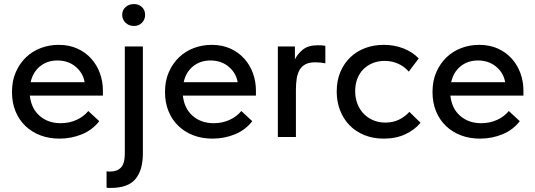

<svg xmlns="http://www.w3.org/2000/svg" viewBox="-20 -675 2637 946"><path d="M273 8Q222 8 179.5 -8Q137 -24 105.5 -54Q74 -84 56.5 -126.5Q39 -169 39 -222Q39 -277 58 -320Q77 -363 108.5 -393Q140 -423 181.5 -438.5Q223 -454 269 -454Q321 -454 361.5 -435.5Q402 -417 430 -385.5Q458 -354 472.5 -313.5Q487 -273 487 -229V-204H127Q134 -140 175.5 -104Q217 -68 279 -68Q321 -68 356.5 -84Q392 -100 415 -128L469 -78Q436 -35 384 -13.5Q332 8 273 8ZM263 -377Q213 -377 177.5 -348.5Q142 -320 131 -270H397Q389 -316 352.5 -346.5Q316 -377 263 -377Z M525 251Q519 251 514.5 251Q510 251 505 249V169Q510 170 515 170Q520 170 525 170Q557 170 576 150.5Q595 131 595 80V-446H684V80Q684 163 647.5 207Q611 251 525 251ZM640 -547Q615 -547 598.5 -563Q582 -579 582 -602Q582 -625 598.5 -640Q615 -655 640 -655Q664 -655 679.5 -640Q695 -625 695 -602Q695 -579 679.5 -563Q664 -547 640 -547Z M1027 8Q976 8 933.5 -8Q891 -24 859.5 -54Q828 -84 810.5 -126.5Q793 -169 793 -222Q793 -277 812 -320Q831 -363 862.5 -393Q894 -423 935.5 -438.5Q977 -454 1023 -454Q1075 -454 1115.5 -435.5Q1156 -417 1184 -385.5Q1212 -354 1226.5 -313.5Q1241 -273 1241 -229V-204H881Q888 -140 929.5 -104Q971 -68 1033 -68Q1075 -68 1110.5 -84Q1146 -100 1169 -128L1223 -78Q1190 -35 1138 -13.5Q1086 8 1027 8ZM1017 -377Q967 -377 931.5 -348.5Q896 -320 885 -270H1151Q1143 -316 1106.5 -346.5Q1070 -377 1017 -377Z M1545 -452Q1553 -452 1564 -451.5Q1575 -451 1583 -449V-363Q1558 -368 1534 -368Q1504 -368 1485.5 -358.5Q1467 -349 1456.5 -331Q1446 -313 1442 -288.5Q1438 -264 1438 -234V0H1349V-446H1433V-382Q1445 -408 1471.5 -430Q1498 -452 1545 -452Z M1871 8Q1818 8 1775 -9.5Q1732 -27 1702 -58Q1672 -89 1655.5 -131.5Q1639 -174 1639 -224Q1639 -278 1657 -320.5Q1675 -363 1706.5 -393Q1738 -423 1780 -438.5Q1822 -454 1871 -454Q1924 -454 1969 -436Q2014 -418 2043 -387L1994 -322Q1973 -347 1942 -361Q1911 -375 1875 -375Q1844 -375 1817.5 -364.5Q1791 -354 1771.5 -335Q1752 -316 1741 -288Q1730 -260 1730 -226Q1730 -192 1741 -163.5Q1752 -135 1772 -114.5Q1792 -94 1819 -82.5Q1846 -71 1879 -71Q1917 -71 1947 -86Q1977 -101 1997 -124L2052 -70Q2023 -35 1977 -13.5Q1931 8 1871 8Z M2345 8Q2294 8 2251.5 -8Q2209 -24 2177.5 -54Q2146 -84 2128.5 -126.5Q2111 -169 2111 -222Q2111 -277 2130 -320Q2149 -363 2180.5 -393Q2212 -423 2253.5 -438.5Q2295 -454 2341 -454Q2393 -454 2433.5 -435.5Q2474 -417 2502 -385.5Q2530 -354 2544.5 -313.5Q2559 -273 2559 -229V-204H2199Q2206 -140 2247.5 -104Q2289 -68 2351 -68Q2393 -68 2428.5 -84Q2464 -100 2487 -128L2541 -78Q2508 -35 2456 -13.5Q2404 8 2345 8ZM2335 -377Q2285 -377 2249.5 -348.5Q2214 -320 2203 -270H2469Q2461 -316 2424.5 -346.5Q2388 -377 2335 -377Z"/></svg>

Font: Tilda Sans Medium
Style: Regular
Weight: 500
Designer: ParaType Ltd
Foundry: ParaType Ltd
Version: Version 1.009